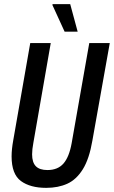

<svg xmlns="http://www.w3.org/2000/svg" viewBox="-20 -895 550 927"><path d="M203 12Q126 12 81 -21Q36 -54 36 -140Q36 -157 38 -176.5Q40 -196 44 -218L126 -687H225L141 -205Q138 -189 136.5 -175.5Q135 -162 135 -150Q135 -111 153 -92.5Q171 -74 209 -74Q259 -74 286.5 -105.5Q314 -137 326 -204L411 -687H510L426 -216Q411 -128 380 -78Q349 -28 305 -8Q261 12 203 12ZM292 -742 233 -871 234 -875H319L355 -742Z"/></svg>

Font: Archivo ExtraCondensed Medium
Style: Italic
Weight: 500
Width: 2
Italic angle: -10°
Designer: Hector Gatti
Foundry: Omnibus-Type
Version: Version 2.001